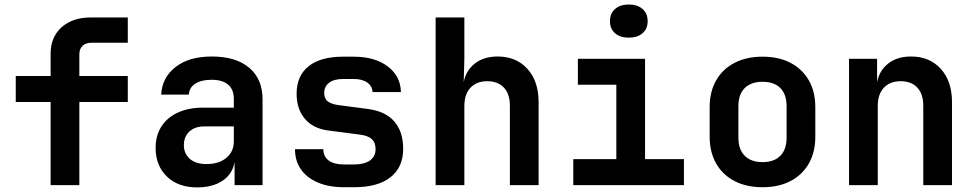

<svg xmlns="http://www.w3.org/2000/svg" viewBox="-20 -806 4240 836"><path d="M200.4 0V-362H48.6V-475H200.4V-572.4Q200.4 -644.5 248.1 -687.2Q295.8 -730 375.4 -730H536.4V-619.9H378.4Q353.8 -619.9 339.6 -606.6Q325.5 -593.3 325.5 -569.5V-475H536.4V-362H325.5V0Z M838.5 10Q755.3 10 706.5 -37.5Q657.6 -85 657.6 -162Q657.6 -215.9 682.7 -255.1Q707.7 -294.3 754.3 -315.8Q800.9 -337.3 864.4 -337.3H998.1V-375.6Q998.1 -416.1 973.5 -437.4Q948.9 -458.6 901 -458.6Q857.2 -458.6 830.7 -441.9Q804.3 -425.3 802.3 -394.2H681.9Q685.7 -468.6 744.4 -514.3Q803.1 -560 902.2 -560Q1007.4 -560 1065.3 -510.8Q1123.2 -461.7 1123.2 -373.3V0H1001.4V-105.3H981.2L1002.8 -122.9Q1002.8 -82.3 982.8 -52.5Q962.8 -22.6 926.1 -6.3Q889.4 10 838.5 10ZM878.7 -91.7Q933.6 -91.7 965.8 -118.8Q998.1 -145.8 998.1 -190.9V-255.6H870.3Q828.6 -255.6 804.6 -233.2Q780.6 -210.8 780.6 -174.4Q780.6 -137.1 806.5 -114.4Q832.3 -91.7 878.7 -91.7Z M1477.4 9.2Q1412.3 9.2 1364.4 -11.1Q1316.5 -31.3 1290.5 -68.3Q1264.5 -105.3 1264.5 -156.3H1387.9Q1387.9 -124.1 1411.4 -107Q1434.9 -89.9 1477.4 -89.9H1521.4Q1566.1 -89.9 1590.7 -107.2Q1615.3 -124.5 1615.3 -156.3Q1615.3 -185.9 1598.1 -200.9Q1581 -216 1545.6 -220L1408.8 -237.9Q1342.9 -246.4 1307.2 -289Q1271.5 -331.6 1271.5 -397.6Q1271.5 -476 1323.7 -517.6Q1375.8 -559.2 1473.9 -559.2H1519.7Q1611.9 -559.2 1668 -517Q1724.1 -474.9 1725.7 -405.1H1602Q1601.1 -431.1 1579.1 -446.6Q1557.1 -462.1 1519.7 -462.1H1473.9Q1434.3 -462.1 1413 -445.8Q1391.7 -429.5 1391.7 -401.1Q1391.7 -376 1407.5 -364.3Q1423.4 -352.5 1452.9 -348.5L1582 -331.5Q1658.5 -321.5 1697 -276.9Q1735.5 -232.4 1735.5 -157.5Q1735.5 -78.2 1680.6 -34.5Q1625.7 9.2 1521.4 9.2Z M1876.8 0V-730H2001.9V-550L1999 -445H2032.6L1996 -415.8Q1996.6 -482 2037.7 -521Q2078.7 -560 2146.6 -560Q2227.8 -560 2276.5 -506.1Q2325.2 -452.1 2325.2 -361.2V0H2200.1V-346.2Q2200.1 -397.1 2173.9 -424.8Q2147.6 -452.4 2101.8 -452.4Q2055.2 -452.4 2028.5 -424.1Q2001.9 -395.9 2001.9 -344.1V0Z M2476.2 0V-113H2663.6V-437H2496.2V-550H2788.7V-113H2957.9V0ZM2717.9 -642Q2680.2 -642 2658 -661.3Q2635.8 -680.7 2635.8 -713.8Q2635.8 -747.3 2658 -766.8Q2680.2 -786.4 2717.9 -786.4Q2755.6 -786.4 2777.8 -766.8Q2800 -747.3 2800 -713.8Q2800 -680.7 2777.8 -661.3Q2755.6 -642 2717.9 -642Z M3300 9.2Q3229.9 9.2 3178.2 -17.7Q3126.5 -44.6 3098.2 -94.1Q3070 -143.6 3070 -210.8V-339.2Q3070 -406.8 3098.2 -456.1Q3126.5 -505.4 3178.2 -532.3Q3229.9 -559.2 3300 -559.2Q3371.1 -559.2 3422.3 -532.3Q3473.5 -505.4 3501.8 -456.1Q3530 -406.8 3530 -339.2V-210.8Q3530 -143.6 3501.8 -94.1Q3473.5 -44.6 3422.1 -17.7Q3370.7 9.2 3300 9.2ZM3300 -100.1Q3350.2 -100.1 3377.6 -127.5Q3404.9 -155 3404.9 -206.7V-343.3Q3404.9 -395.6 3377.6 -422.8Q3350.2 -449.9 3300 -449.9Q3250.8 -449.9 3222.9 -422.8Q3195.1 -395.6 3195.1 -343.3V-206.7Q3195.1 -155 3222.9 -127.5Q3250.8 -100.1 3300 -100.1Z M3676.8 0V-550H3799V-445H3832.6L3796 -415.8Q3796.6 -482 3837.7 -521Q3878.7 -560 3946.6 -560Q4027.8 -560 4076.5 -506.1Q4125.2 -452.1 4125.2 -361.2V0H4000.1V-345.8Q4000.1 -397.1 3973.9 -424.8Q3947.6 -452.4 3901.8 -452.4Q3855.2 -452.4 3828.5 -424.1Q3801.9 -395.9 3801.9 -344.1V0Z"/></svg>

Font: Atlassian Mono
Style: Regular
Weight: 400
Monospace: yes
Designer: Philipp Nurullin, Konstantin Bulenkov
Foundry: Modifications by Atlassian Pty Ltd, manufactured by JetBrains
Version: Version 2.304